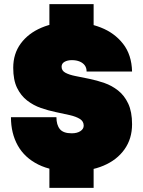

<svg xmlns="http://www.w3.org/2000/svg" viewBox="-20 -817 690 929"><path d="M219 -680V-797H433V-680ZM219 92V-20H433V92ZM330 12Q231 12 165 -21Q99 -54 66 -113Q33 -172 33 -250H253Q253 -213 269.5 -192.5Q286 -172 327 -172Q353 -172 369 -182.5Q385 -193 385 -209Q385 -230 366.5 -241.5Q348 -253 317.5 -260Q287 -267 250.5 -274.5Q214 -282 178 -294.5Q142 -307 111.5 -330.5Q81 -354 62.5 -392Q44 -430 44 -489Q44 -557 80.5 -606.5Q117 -656 180.5 -683Q244 -710 324 -710Q401 -710 467.5 -684Q534 -658 575.5 -605Q617 -552 619 -471H399Q399 -489 390 -501Q381 -513 365 -519.5Q349 -526 328 -526Q307 -526 292.5 -518Q278 -510 278 -494Q278 -475 296.5 -465Q315 -455 345.5 -449Q376 -443 412.5 -435.5Q449 -428 485 -415.5Q521 -403 551.5 -379Q582 -355 600.5 -315.5Q619 -276 619 -216Q619 -146 582.5 -94.5Q546 -43 481 -15.5Q416 12 330 12Z"/></svg>

Font: Azeret Mono Thin Black
Style: Regular
Weight: 900
Version: Version 1.002